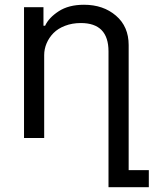

<svg xmlns="http://www.w3.org/2000/svg" viewBox="-20 -575 640 800"><path d="M164.1 -345.2V0H80.1V-544.9H161.1V-467.8H168Q183.1 -501 224.6 -528.1Q266.1 -555.2 330.1 -555.2Q410.2 -555.2 463.1 -509.8Q516.1 -464.4 516.1 -387.2V133.8H600.1V205.1H432.1V-360.8Q432.1 -479 316.9 -479Q280.8 -479 251 -467.5Q221.2 -456.1 202.6 -437Q184.1 -418 174.1 -394.3Q164.1 -370.6 164.1 -345.2Z"/></svg>

Font: Telcell.Market
Style: Regular
Weight: 400
Designer: Rasmus Andersson, Sedrak Mkrtchyan
Version: Version 3.019;git-0a5106e0b